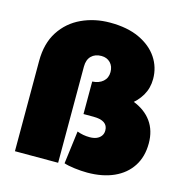

<svg xmlns="http://www.w3.org/2000/svg" viewBox="-111 -856 936 970"><g transform="rotate(15 357.0 -371.0)"><path d="M430 10Q399 10 363.5 5.5Q328 1 308 -6L330 -178Q346 -172 362 -169Q378 -166 396 -166Q416 -166 431 -172Q446 -178 455 -190Q464 -202 464 -219Q464 -245 445 -258Q426 -271 388 -271H336V-441Q371 -443 392 -461.5Q413 -480 413 -511Q413 -541 395 -559.5Q377 -578 348 -578Q315 -578 295.5 -558.5Q276 -539 276 -503V0H50V-472Q50 -564 90.5 -626.5Q131 -689 199 -720.5Q267 -752 347 -752Q438 -752 501 -722.5Q564 -693 597 -643.5Q630 -594 630 -533Q630 -485 607.5 -446.5Q585 -408 546.5 -381Q508 -354 460 -339.5Q412 -325 362 -325L412 -421Q501 -421 563.5 -397Q626 -373 659.5 -326.5Q693 -280 693 -213Q693 -143 660.5 -93Q628 -43 569 -16.5Q510 10 430 10Z"/></g></svg>

Font: MOST Montserrat Black
Style: Regular
Weight: 900
Designer: Julieta Ulanovsky
Foundry: Julieta Ulanovsky
Version: Version 8.000;March 11, 2024;FontCreator 15.0.0.2926 64-bit